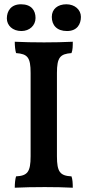

<svg xmlns="http://www.w3.org/2000/svg" viewBox="-20 -874 409 897"><path d="M80 -729C118 -729 146 -755 146 -790C146 -826 126 -854 78 -854C31 -854 12 -822 12 -788C12 -755 39 -729 80 -729ZM293 -729C341 -729 358 -762 358 -795C358 -829 329 -854 290 -854C250 -854 222 -832 222 -795C222 -756 246 -729 293 -729ZM123 -533V-144C123 -70 108 -53 55 -50C51 -37 49 -17 49 3C86 1 141 0 189 0C236 0 283 1 320 3C320 -17 319 -37 314 -50C261 -53 246 -70 246 -144V-533C246 -606 261 -622 314 -626C320 -641 320 -659 320 -679C280 -677 230 -676 186 -676C142 -676 85 -677 49 -679C49 -659 51 -640 55 -626C109 -622 123 -606 123 -533Z"/></svg>

Font: Vollkorn Semibold
Style: Regular
Weight: 600
Designer: Friedrich Althausen
Foundry: Friedrich Althausen
Version: Version 4.015;PS 004.015;hotconv 1.0.88;makeotf.lib2.5.64775